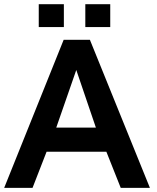

<svg xmlns="http://www.w3.org/2000/svg" viewBox="-24 -902 756 922"><path d="M505.4 -772V-881.8H385.7V-772ZM282.7 -772V-881.8H162.1V-772ZM246.1 -289.1C289.1 -412.1 321.3 -504.4 342.3 -565.9C367.7 -492.2 398.9 -399.9 436.5 -289.1ZM132.3 0 199.7 -173.3H486.8L555.7 0H695.8L407.7 -710.9H281.7L-3.9 0Z"/></svg>

Font: Ride
Style: Bold
Weight: 700
Version: Version 3.000